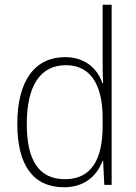

<svg xmlns="http://www.w3.org/2000/svg" viewBox="-20 -780 572 810"><path d="M250 10C341 10 391 -43 413 -102H415L420 0H451V-760H413V-530C413 -498 413 -464 415 -429H412C392 -489 340 -539 255 -539C127 -539 53 -440 53 -257C53 -83 120 10 250 10ZM254 -24C143 -24 93 -105 93 -257C93 -420 151 -505 258 -505C362 -505 413 -423 413 -281V-248C413 -107 365 -24 254 -24Z"/></svg>

Font: Noto Sans Malayalam SemiCondensed ExtraLight
Style: Regular
Weight: 200
Width: 4
Designer: Jelle Bosma - Monotype Design Team
Foundry: Monotype Imaging Inc.
Version: Version 2.104